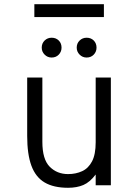

<svg xmlns="http://www.w3.org/2000/svg" viewBox="-20 -879 656 911"><path d="M303 12Q234.5 12 191.8 -13.2Q149 -38.5 129 -92.8Q109 -147 109 -234V-511H181V-206Q181 -123 215.8 -88Q250.5 -53 303 -53Q340 -53 369.8 -66.8Q399.5 -80.5 416.8 -113.5Q434 -146.5 434 -204V-511H506V0H434V-51Q406.5 -14.5 375.5 -1.2Q344.5 12 303 12ZM225 -606Q205.5 -606 191.8 -619.8Q178 -633.5 178 -653Q178 -673.5 191.8 -686.8Q205.5 -700 225 -700Q245.5 -700 258.8 -686.8Q272 -673.5 272 -653Q272 -633.5 258.8 -619.8Q245.5 -606 225 -606ZM391 -606Q371.5 -606 357.8 -619.8Q344 -633.5 344 -653Q344 -673.5 357.8 -686.8Q371.5 -700 391 -700Q411.5 -700 424.8 -686.8Q438 -673.5 438 -653Q438 -633.5 424.8 -619.8Q411.5 -606 391 -606ZM143 -798V-859H473V-798Z"/></svg>

Font: Overpass Mono Light
Style: Regular
Weight: 300
Monospace: yes
Designer: Delve Withrington, Dave Bailey
Foundry: Delve Fonts LLC
Version: Version 4.000